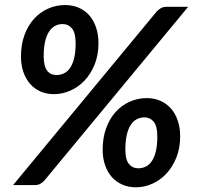

<svg xmlns="http://www.w3.org/2000/svg" viewBox="-20 -750 802 778"><path d="M379 -575Q379 -527 363.5 -488.8Q348 -450.5 322.8 -423.8Q297.5 -397 265 -382.8Q232.5 -368.5 199 -368.5Q169 -368.5 144.2 -379.2Q119.5 -390 102 -410Q84.5 -430 74.8 -458.2Q65 -486.5 65 -521.5Q65 -569 79 -607.5Q93 -646 117.2 -673Q141.5 -700 174.2 -714.8Q207 -729.5 244 -729.5Q274 -729.5 299 -718.8Q324 -708 341.8 -687.8Q359.5 -667.5 369.2 -639Q379 -610.5 379 -575ZM286.5 -574.5Q286.5 -616.5 271.8 -634.5Q257 -652.5 234 -652.5Q217.5 -652.5 203.5 -645.2Q189.5 -638 179 -622.2Q168.5 -606.5 162.8 -581.8Q157 -557 157 -521.5Q157 -501 160.8 -486.5Q164.5 -472 171.5 -463Q178.5 -454 188 -450Q197.5 -446 209 -446Q225 -446 239.2 -452.8Q253.5 -459.5 264 -474.8Q274.5 -490 280.5 -514.5Q286.5 -539 286.5 -574.5ZM615 -703.5Q622 -710.5 631.2 -716.5Q640.5 -722.5 656 -722.5H742.5L159.5 -18Q152.5 -10.5 143.2 -5.2Q134 0 121 0H33ZM710 -197.5Q710 -149.5 694.5 -111.2Q679 -73 654 -46.2Q629 -19.5 596.5 -5.2Q564 9 530.5 9Q500.5 9 475.5 -2Q450.5 -13 433 -32.8Q415.5 -52.5 405.8 -80.8Q396 -109 396 -143.5Q396 -191.5 410 -230.2Q424 -269 448.2 -296Q472.5 -323 505.2 -337.8Q538 -352.5 575 -352.5Q605 -352.5 630 -341.5Q655 -330.5 672.8 -310.2Q690.5 -290 700.2 -261.5Q710 -233 710 -197.5ZM617.5 -197Q617.5 -239 602.8 -256.8Q588 -274.5 565.5 -274.5Q549 -274.5 534.8 -267.2Q520.5 -260 510 -244.2Q499.5 -228.5 493.8 -203.8Q488 -179 488 -143.5Q488 -103 502.5 -85.5Q517 -68 540 -68Q556.5 -68 570.5 -74.8Q584.5 -81.5 595 -96.8Q605.5 -112 611.5 -136.8Q617.5 -161.5 617.5 -197Z"/></svg>

Font: Lato 2
Style: Bold Italic
Weight: 700
Italic angle: -7°
Designer: Lukasz Dziedzic with Adam Twardoch and Botio Nikoltchev
Foundry: tyPoland Lukasz Dziedzic
Version: Version 2.015; 2015-08-06; http://www.latofonts.com/